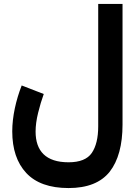

<svg xmlns="http://www.w3.org/2000/svg" viewBox="-20 -702 703 964"><path d="M595.2 -682.1H473.1V-67.9C473.1 -10.3 462.4 34.2 440.9 65.9C419.4 97.2 380.4 112.8 324.2 112.8C210.4 112.8 158.7 56.6 158.7 -41.5C158.7 -70.3 163.1 -102.1 171.4 -135.7C179.7 -169.4 189 -200.7 199.7 -230L88.9 -272.9C60.1 -199.2 41.5 -116.7 41.5 -42.5C41.5 46.4 64.9 116.2 111.8 166.5C158.7 216.8 229.5 242.2 324.2 242.2C418.5 242.2 487.3 214.8 530.8 160.2C573.7 105 595.2 26.4 595.2 -76.7Z"/></svg>

Font: Vazirmatn
Style: Bold
Weight: 700
Designer: Saber Rastikerdar
Foundry: Saber Rastikerdar
Version: Version 33.003